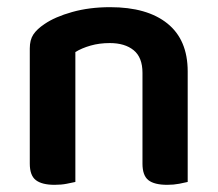

<svg xmlns="http://www.w3.org/2000/svg" viewBox="-20 -508 607 535"><path d="M377 -305Q377 -348 352.5 -368Q328 -388 286 -388Q257 -388 232.5 -381Q208 -374 190 -363V-1Q181 1 166 4Q151 7 132 7Q97 7 80 -6Q63 -19 63 -52V-373Q63 -397 73 -412Q83 -427 104 -441Q133 -461 181 -474.5Q229 -488 287 -488Q390 -488 446.5 -442.5Q503 -397 503 -309V-1Q495 1 479.5 4Q464 7 446 7Q410 7 393.5 -6Q377 -19 377 -52V-305Z"/></svg>

Font: Baloo 2 Latin SemiBold
Style: Regular
Weight: 400
Designer: Sarang Kulkarni and Ek Type
Foundry: Ek Type
Version: Version 1.001